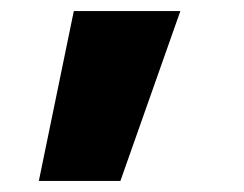

<svg xmlns="http://www.w3.org/2000/svg" viewBox="-20 -124 440 346"><path d="M50 202 113 -104H305L197 202Z"/></svg>

Font: OA Gothic ExtraBold
Style: Regular
Weight: 800
Designer: Choi Chi-young, Lee Jaesang, Lee Juhyun, Han Dohee
Foundry: DDUNGSANG CORP.
Version: Version 1.000;Build 20210203